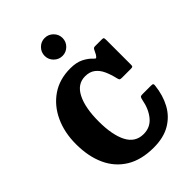

<svg xmlns="http://www.w3.org/2000/svg" viewBox="-296 -1165 1309 1309"><g transform="rotate(-45 358.0 -510.5)"><path d="M29.5 -375Q29.5 -486.5 70.5 -575.2Q111.5 -664 187.2 -715.8Q263 -767.5 367.5 -767.5Q425.5 -767.5 463.8 -748.2Q502 -729 526 -702.5Q537 -690.5 541.8 -692.5Q546.5 -694.5 557 -709.5L574.5 -744.5Q579 -751 582.8 -753Q586.5 -755 598.5 -755H657Q672 -755 675 -750.8Q678 -746.5 678 -731V-492.5Q678 -480 674.5 -476.5Q671 -473 657.5 -473H571.5Q555.5 -473 551.8 -477.5Q548 -482 545 -494Q534.5 -540 517.8 -577.2Q501 -614.5 472.8 -636.2Q444.5 -658 400.5 -658Q326 -658 287.2 -582Q248.5 -506 248.5 -375Q248.5 -244 286.8 -170.2Q325 -96.5 405 -96.5Q469.5 -96.5 509.5 -145Q549.5 -193.5 563 -268Q566.5 -284.5 571.2 -289.8Q576 -295 590.5 -295H672Q688 -295 691.5 -291Q695 -287 693.5 -275.5Q684.5 -190.5 648.8 -124.5Q613 -58.5 548.5 -20.5Q484 17.5 388.5 17.5Q269.5 17.5 189.8 -31.2Q110 -80 69.8 -168Q29.5 -256 29.5 -375ZM390.5 -864.5Q355 -864.5 329.5 -890Q304 -915.5 304 -951Q304 -986.5 329.5 -1012Q355 -1037.5 390.5 -1037.5Q426 -1037.5 451.5 -1012Q477 -986.5 477 -951Q477 -915.5 451.5 -890Q426 -864.5 390.5 -864.5Z"/></g></svg>

Font: Besley* Narrow Heavy
Style: Regular
Weight: 800
Width: 4
Designer: Owen Earl
Foundry: indestructible type*
Version: Version 3.000; ttfautohint (v1.8.3)